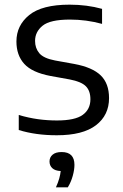

<svg xmlns="http://www.w3.org/2000/svg" viewBox="-20 -571 526 824"><path d="M224 9.5Q133 9.5 60.5 -13V-77.5Q103.5 -65 143.2 -59.5Q183 -54 224.5 -54Q302 -54 335 -78Q368 -102 368 -145Q368 -181 348.5 -200.8Q329 -220.5 279.5 -230L196.5 -245Q117.5 -260 84 -297Q50.5 -334 50.5 -393Q50.5 -462 105.5 -506.5Q160.5 -551 278.5 -551Q353 -551 418 -533V-468.5Q350.5 -487 280 -487Q195.5 -487 163 -460.8Q130.5 -434.5 130.5 -395.5Q130.5 -364.5 148.5 -342.8Q166.5 -321 216 -311.5L299 -296.5Q377 -282 412.5 -247.2Q448 -212.5 448 -150Q448 -76.5 391.8 -33.5Q335.5 9.5 224 9.5ZM220 233Q229.5 212 234.2 195Q239 178 240.5 163Q216.5 162 204.5 150.8Q192.5 139.5 192.5 122Q192.5 104 205.8 92.8Q219 81.5 244.5 81.5Q299.5 81.5 299.5 136.5Q299.5 157.5 292.2 183.8Q285 210 271 233Z"/></svg>

Font: Encode Sans SemiExpanded SemiExpanded
Style: Regular
Weight: 400
Width: 6
Designer: Multiple Designers
Foundry: Impallari Type
Version: Version 3.000; ttfautohint (v1.8.3) -l 8 -r 50 -G 200 -x 14 